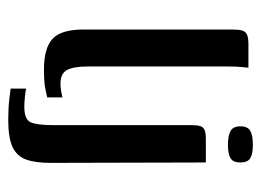

<svg xmlns="http://www.w3.org/2000/svg" viewBox="-106 -450 649 478"><g transform="rotate(90 219.0 -211.5)"><path d="M153 4Q100 4 77 -17.5Q54 -39 54 -94V-465Q54 -481 56.5 -489.5Q59 -498 67 -501.5Q75 -505 91 -505H149Q149 -503 147.5 -489Q146 -475 146 -456V-106Q146 -69 155 -53Q164 -37 189 -37Q197 -37 208.5 -39Q220 -41 223 -42V-4Q217 -3 202 0.5Q187 4 153 4ZM279 93Q251 93 229 90.5Q207 88 201 87V48Q206 50 221.5 51.5Q237 53 246 53Q278 53 285 37Q292 21 292 -19V-363Q292 -377 294.5 -385Q297 -393 304.5 -396Q312 -399 327 -399H385L386 -12Q386 26 377.5 49Q369 72 346 82.5Q323 93 279 93ZM341 -454Q318 -454 306.5 -460.5Q295 -467 295 -485Q295 -503 306 -509.5Q317 -516 341 -516Q364 -516 374.5 -509.5Q385 -503 385 -485Q385 -467 374.5 -460.5Q364 -454 341 -454Z"/></g></svg>

Font: Genos Thin Medium
Style: Regular
Weight: 500
Version: Version 1.010